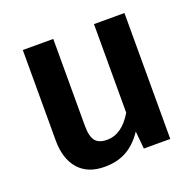

<svg xmlns="http://www.w3.org/2000/svg" viewBox="-101 -636 774 758"><g transform="rotate(-20 285.5 -257.0)"><path d="M496 0H385L378 -74Q348 -29 309 -7Q270 15 216 15Q145 15 107 -28.5Q69 -72 69 -149V-529H197V-165Q197 -119 212 -100.5Q227 -82 261 -82Q324 -82 368 -157V-529H496Z"/></g></svg>

Font: Fira Sans Medium
Style: Regular
Weight: 500
Designer: bBox Type GmbH & Carrois Corporate GbR & Edenspiekermann AG
Foundry: bBox Type GmbH & Carrois Corporate GbR & Edenspiekermann AG
Version: Version 4.301